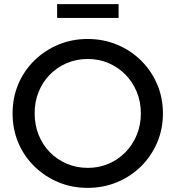

<svg xmlns="http://www.w3.org/2000/svg" viewBox="-20 -900 850 931"><path d="M405 11Q329 11 263 -16.5Q197 -44 146.5 -93.5Q96 -143 68.5 -208.5Q41 -274 41 -350Q41 -426 68.5 -491.5Q96 -557 146.5 -606.5Q197 -656 263 -683.5Q329 -711 405 -711Q481 -711 547.5 -683.5Q614 -656 664 -606.5Q714 -557 742 -491.5Q770 -426 770 -350Q770 -274 742 -208.5Q714 -143 664 -93.5Q614 -44 547.5 -16.5Q481 11 405 11ZM406 -86Q460 -86 506.5 -106Q553 -126 588 -161.5Q623 -197 643 -245.5Q663 -294 663 -350Q663 -407 643 -455Q623 -503 588 -538.5Q553 -574 506.5 -594Q460 -614 406 -614Q351 -614 304 -594Q257 -574 222 -538.5Q187 -503 167.5 -455Q148 -407 148 -351Q148 -294 167.5 -245.5Q187 -197 222 -161.5Q257 -126 304 -106Q351 -86 406 -86ZM257 -813V-880H555V-813Z"/></svg>

Font: Red Hat Display SemiBold
Style: Regular
Weight: 600
Designer: Pentagram, MCKL
Foundry: Pentagram, MCKL
Version: Version 1.023